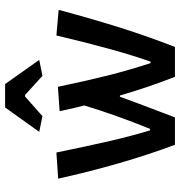

<svg xmlns="http://www.w3.org/2000/svg" viewBox="4 -726 722 771"><g transform="rotate(-90 365.5 -341.0)"><path d="M221 -545 319 -682H413L510 -545L446 -532L369 -602H363L284 -532ZM33 -469 138 -476Q165 -345 184.5 -260.5Q204 -176 227 -100H233Q289 -238 327 -364Q318 -397 304 -463L402 -470Q427 -350 448 -267Q469 -184 497 -98H503Q551 -233 608 -476L711 -467Q673 -326 638 -215.5Q603 -105 562 0H442Q399 -110 367 -221H362Q338 -154 300 -55L279 0H169Q90 -212 33 -469Z"/></g></svg>

Font: Athiti SemiBold
Style: Regular
Weight: 600
Designer: CadsonDemak Team
Foundry: CadsonDemak
Version: Version 1.032